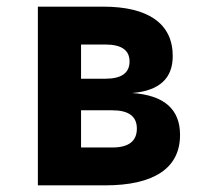

<svg xmlns="http://www.w3.org/2000/svg" viewBox="-20 -558 640 578"><path d="M94 0V-538H290Q393 -538 446.5 -500Q500 -462 500 -389Q500 -288 378 -278Q522 -268 522 -152Q522 -77 464.5 -38.5Q407 0 296 0ZM224 -321H297Q370 -321 370 -373Q370 -424 297 -424H224ZM224 -114H318Q392 -114 392 -171Q392 -226 318 -226H224Z"/></svg>

Font: Geist Mono ExtraBold
Style: Regular
Weight: 800
Monospace: yes
Designer: Basement.studio, Andrés Briganti, Mateo Zaragoza
Foundry: Basement.studio, Vercel, Andrés Briganti, Guido Ferreyra, Mateo Zaragoza
Version: Version 1.500; ttfautohint (v1.8.4.7-5d5b)